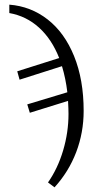

<svg xmlns="http://www.w3.org/2000/svg" viewBox="-20 -564 438 824"><path d="M186 219Q228 159 251 81.5Q274 4 274 -75Q274 -95 272 -131L108 -80L97 -116L269 -168Q262 -227 246 -280L64 -222L54 -258L234 -315Q202 -396 147.5 -445.5Q93 -495 20 -508V-544Q112 -537 184.5 -480.5Q257 -424 298 -323Q339 -222 339 -88Q339 5 307 89Q275 173 214 240Z"/></svg>

Font: Noto Serif Light
Style: Regular
Weight: 300
Designer: Monotype Design Team
Foundry: Monotype Imaging Inc.
Version: Version 1.001